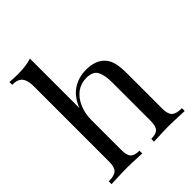

<svg xmlns="http://www.w3.org/2000/svg" viewBox="-219 -905 1026 1026"><g transform="rotate(-45 294.0 -391.5)"><path d="M186 -409Q211 -472 255.5 -500.5Q300 -529 356 -529Q426 -529 462 -491Q481 -471 489 -441Q497 -411 497 -360V-93Q497 -52 514 -36.5Q531 -21 573 -21V0Q481 -4 453 -4Q425 -4 341 0V-21Q378 -21 392.5 -36.5Q407 -52 407 -93V-382Q407 -438 391 -467.5Q375 -497 326 -497Q285 -497 253.5 -474Q222 -451 204 -409.5Q186 -368 186 -316V-93Q186 -52 200.5 -36.5Q215 -21 252 -21V0Q168 -4 140 -4Q112 -4 20 0V-21Q62 -21 79 -36.5Q96 -52 96 -93V-663Q96 -709 79 -730Q62 -751 20 -751V-772Q52 -769 82 -769Q145 -769 186 -783Z"/></g></svg>

Font: Myanmar April Display
Style: Regular
Weight: 400
Designer: Khon Soe Zaw Thu
Foundry: Myanmar OS
Version: Version 2.50 April 12, 2019